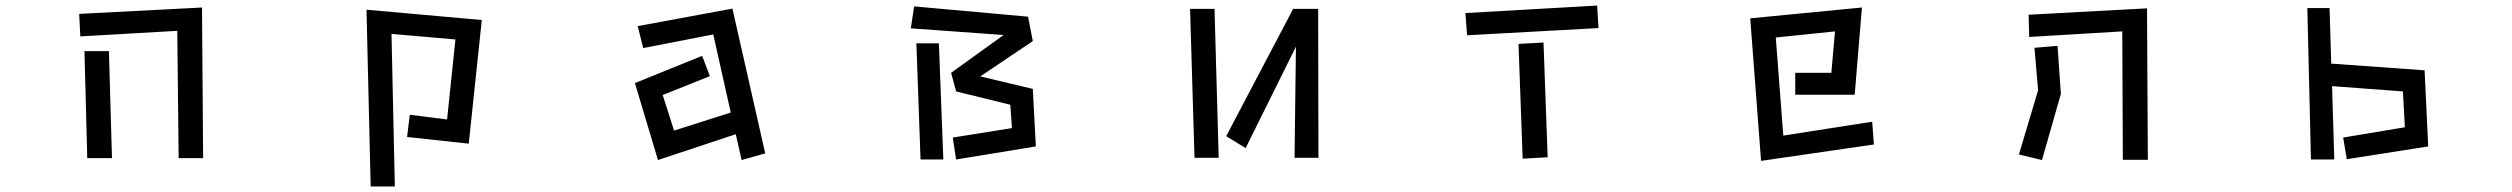

<svg xmlns="http://www.w3.org/2000/svg" viewBox="-20 -552 9040 691"><path d="M618 -441 269 -421 265 -502 707 -525 711 17H623ZM284 -368H372L383 17H294Z M1455 -139 1589 -122 1619 -410 1389 -430 1401 119H1314L1299 -517L1714 -480L1667 -35L1445 -59Z M2628 -69 2348 24 2265 -253 2507 -351 2535 -278 2365 -210 2406 -82 2610 -147 2547 -428 2295 -379 2275 -458 2616 -521 2734 0 2649 24Z M3409 -57 3622 -91 3616 -175 3421 -223 3403 -290 3592 -426 3258 -450 3270 -529 3680 -492 3697 -404 3508 -277 3697 -232 3708 -25 3421 22ZM3278 -396H3359L3375 22H3293Z M4644 -384 4463 -19 4393 -62 4634 -520H4724L4725 16H4639ZM4263 -520H4351L4366 16H4279Z M5254 -505 5728 -532 5733 -451 5260 -425ZM5445 -394 5535 -399 5550 14 5460 19Z M6279 -486 6681 -525 6655 -211H6441V-290H6571L6584 -439L6371 -417L6398 -64L6718 -114L6724 -32L6318 27Z M7618 -439 7283 -419 7281 -499 7707 -522 7710 23H7620ZM7315 -227 7302 -380 7385 -387 7397 -214 7329 24 7246 4Z M8413 -57 8635 -94 8628 -223 8373 -242 8381 22H8297L8284 -523H8364L8370 -323L8706 -299L8719 -25L8426 21Z"/></svg>

Font: Moralerspace Krypton JPDOC
Style: Regular
Weight: 400
Version: v0.0.6; ttfautohint (v1.8.4.7-5d5b-dirty) -l 6 -r 45 -G 200 